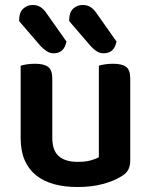

<svg xmlns="http://www.w3.org/2000/svg" viewBox="-20 -736 606 771"><path d="M503 -93Q503 -70 495 -54.5Q487 -39 466 -27Q437 -9 392.5 3Q348 15 291 15Q239 15 197 3.5Q155 -8 125 -32Q95 -56 79 -93Q63 -130 63 -181V-472Q71 -475 86.5 -477.5Q102 -480 121 -480Q156 -480 173 -467.5Q190 -455 190 -421V-183Q190 -131 216.5 -108.5Q243 -86 292 -86Q323 -86 344.5 -92Q366 -98 377 -105V-472Q385 -475 400.5 -477.5Q416 -480 434 -480Q470 -480 486.5 -467.5Q503 -455 503 -421ZM57 -651V-657Q57 -686 73 -701Q89 -716 112 -716Q130 -716 143.5 -707Q157 -698 168 -681L247 -569Q241 -543 228 -532.5Q215 -522 196 -522Q180 -522 167.5 -530.5Q155 -539 144 -550ZM258 -651V-657Q258 -686 273.5 -701Q289 -716 312 -716Q331 -716 344.5 -707Q358 -698 369 -681L448 -569Q442 -543 429 -532.5Q416 -522 396 -522Q381 -522 368.5 -530Q356 -538 345 -550Z"/></svg>

Font: Baloo 2 Latin SemiBold
Style: Regular
Weight: 400
Designer: Sarang Kulkarni and Ek Type
Foundry: Ek Type
Version: Version 1.001